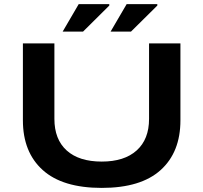

<svg xmlns="http://www.w3.org/2000/svg" viewBox="-20 -897 984 929"><path d="M515.1 -744.1 592.8 -877H741.2V-870.1L613.8 -744.1ZM283.2 -744.1 360.8 -877H508.8V-870.1L381.8 -744.1ZM90.8 -314.9V-687H243.2V-321.8Q243.2 -222.7 302.7 -168.9Q362.3 -115.2 472.2 -115.2Q581.5 -115.2 641.4 -169.2Q701.2 -223.1 701.2 -321.8V-687H853V-314.9Q853 -160.6 757.3 -74.2Q661.6 12.2 472.2 12.2Q282.7 12.2 186.8 -74.2Q90.8 -160.6 90.8 -314.9Z"/></svg>

Font: Archivo Expanded SemiBold
Style: Regular
Weight: 600
Width: 7
Designer: Hector Gatti
Foundry: Omnibus-Type
Version: Version 2.001